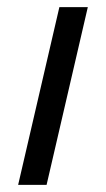

<svg xmlns="http://www.w3.org/2000/svg" viewBox="-20 -520 298 540"><path d="M227 -500 111 0H31L147 -500Z"/></svg>

Font: Work Sans
Style: Italic
Weight: 400
Italic angle: -13°
Designer: Wei Huang
Foundry: Wei Huang
Version: Version 2.012